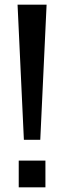

<svg xmlns="http://www.w3.org/2000/svg" viewBox="-20 -800 274 820"><path d="M152 -203H82L55 -780H179ZM174 0H60V-114H174Z"/></svg>

Font: Tanohe Sans Medium
Style: Regular
Weight: 500
Designer: Village Type and Design LLC
Foundry: Cooper Hewitt Smithsonian Design Museum
Version: Version 1.00;September 29, 2021;FontCreator 13.0.0.2655 64-b